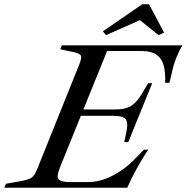

<svg xmlns="http://www.w3.org/2000/svg" viewBox="-70 -887 882 907"><path d="M-50 0 -42 -19 21 -30Q49 -35 64.5 -40.5Q80 -46 89 -57Q98 -68 106 -89L305 -584Q318 -616 311 -626Q304 -636 268 -643L215 -654L222 -673H792Q783 -659 776.5 -645Q770 -631 764 -617Q750 -582 743.5 -551Q737 -520 730 -496H710Q712 -539 704.5 -573Q697 -607 672 -626.5Q647 -646 598 -646H436L324 -370H474Q509 -370 531 -378Q553 -386 569.5 -403Q586 -420 602 -447L630 -494H649L536 -216H517L527 -264Q536 -304 525 -322Q514 -340 463 -340H312L214 -98Q204 -73 202.5 -57Q201 -41 214.5 -34Q228 -27 261 -27H348Q387 -27 426 -41.5Q465 -56 499 -79Q533 -102 557 -126L610 -180H630Q600 -135 574.5 -88Q549 -41 531 0ZM431 -721 416 -739 602 -867H634L705 -733L679 -721L591 -792Z"/></svg>

Font: Ibarra Real Nova Medium
Style: Italic
Weight: 500
Italic angle: -22°
Designer: Jose Maria Ribagorda & Octavio Pardo
Foundry: Octavio Pardo
Version: Version 2.000